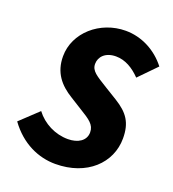

<svg xmlns="http://www.w3.org/2000/svg" viewBox="-125 -759 782 868"><g transform="rotate(20 266.0 -325.5)"><path d="M238 12C390 12 487 -83 487 -201C487 -277 459 -316 396 -355L334 -393C281 -426 253 -441 253 -475C253 -509 280 -539 331 -539C376 -539 415 -515 449 -480L530 -563C482 -625 410 -663 333 -663C209 -663 105 -571 105 -458C105 -380 145 -332 206 -295L262 -260C311 -230 338 -213 338 -176C338 -136 302 -113 253 -113C192 -113 133 -143 97 -191L11 -110C73 -24 158 12 238 12Z"/></g></svg>

Font: Source Sans Pro
Style: Bold Italic
Weight: 700
Italic angle: -11°
Designer: Paul D. Hunt
Foundry: Adobe Systems Incorporated
Version: Version 3.006;hotconv 1.0.111;makeotfexe 2.5.65597